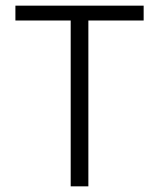

<svg xmlns="http://www.w3.org/2000/svg" viewBox="-20 -659 562 679"><path d="M230 0V-629.5H292.5V0ZM34.5 -586.5V-639H488V-586.5Z"/></svg>

Font: Anek Tamil Light
Style: Regular
Weight: 300
Designer: Aadarsh Rajan (Tamil), Yesha Goshar (Latin)
Foundry: Ek Type
Version: Version 1.003